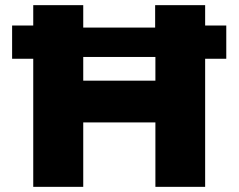

<svg xmlns="http://www.w3.org/2000/svg" viewBox="-20 -725 926 745"><path d="M109 0V-497H27V-626H109V-705H303V-618H582V-705H776V-626H858V-497H776V0H583V-250H303V0ZM303 -412H583V-504H303Z"/></svg>

Font: Nunito Sans 6pt Black
Style: Regular
Weight: 900
Version: Version 3.101;gftools[0.9.27]